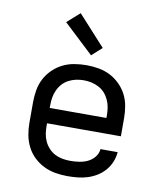

<svg xmlns="http://www.w3.org/2000/svg" viewBox="-86 -836 772 914"><g transform="rotate(10 300.0 -379.5)"><path d="M302 8Q273 8 243.5 3Q214 -2 187.5 -15Q161 -28 139.5 -48.5Q118 -69 104.5 -95.5Q91 -122 85.5 -151Q80 -180 80 -210V-310Q80 -339 85 -368.5Q90 -398 103.5 -424Q117 -450 138.5 -471Q160 -492 186 -505Q212 -518 241.5 -523Q271 -528 300 -528Q329 -528 358.5 -523Q388 -518 414 -505Q440 -492 461.5 -471Q483 -450 496.5 -424Q510 -398 515 -368.5Q520 -339 520 -310V-223H163V-210Q163 -191 166 -172Q169 -153 177 -136Q185 -119 198.5 -104.5Q212 -90 228.5 -81.5Q245 -73 264 -69.5Q283 -66 302 -66Q324 -66 345 -69Q366 -72 385.5 -81Q405 -90 419 -107Q433 -124 435 -146H518Q516 -121 506.5 -98Q497 -75 481 -56.5Q465 -38 444 -25Q423 -12 399.5 -4.5Q376 3 351.5 5.5Q327 8 302 8ZM163 -297H437V-310Q437 -329 434 -347.5Q431 -366 423 -383.5Q415 -401 402.5 -415Q390 -429 373 -438Q356 -447 337.5 -451Q319 -455 300 -455Q281 -455 262.5 -451Q244 -447 227 -438Q210 -429 197.5 -415Q185 -401 177 -383.5Q169 -366 166 -347.5Q163 -329 163 -310ZM313 -578 169 -713 230 -767 362 -622Z"/></g></svg>

Font: Nova Nerd Font
Style: Regular
Weight: 400
Designer: Belleve Invis
Foundry: Belleve Invis
Version: Version 24.1.4; ttfautohint (v1.8.4);Nerd Fonts 3.1.1